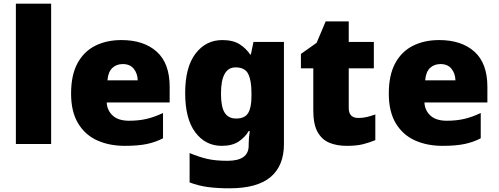

<svg xmlns="http://www.w3.org/2000/svg" viewBox="-20 -780 2702 1040"><path d="M257 0H66V-760H257Z M638 -563Q759 -563 829 -500Q899 -437 899 -310V-225H558Q560 -182 590.5 -154Q621 -126 679 -126Q731 -126 774 -136Q817 -146 863 -168V-31Q823 -10 775.5 0Q728 10 656 10Q572 10 506.5 -19.5Q441 -49 403 -112Q365 -175 365 -273Q365 -373 399.5 -437Q434 -501 495.5 -532Q557 -563 638 -563ZM645 -433Q611 -433 588.5 -412Q566 -391 562 -345H726Q725 -382 704.5 -407.5Q684 -433 645 -433Z M1184 -563Q1242 -563 1277.5 -540.5Q1313 -518 1335 -485H1339L1353 -553H1518V1Q1518 118 1445.5 179Q1373 240 1223 240Q1156 240 1105 233Q1054 226 1007 208V49Q1057 70 1102 80.5Q1147 91 1212 91Q1327 91 1327 9V-1Q1327 -30 1333 -70H1327Q1308 -37 1273 -13.5Q1238 10 1181 10Q1093 10 1038 -63Q983 -136 983 -276Q983 -416 1039 -489.5Q1095 -563 1184 -563ZM1256 -415Q1177 -415 1177 -273Q1177 -201 1197 -169.5Q1217 -138 1259 -138Q1306 -138 1324 -167.5Q1342 -197 1342 -256V-279Q1342 -344 1324.5 -379.5Q1307 -415 1256 -415Z M1921 -141Q1947 -141 1968.5 -146.5Q1990 -152 2013 -160V-21Q1982 -8 1947 1Q1912 10 1858 10Q1804 10 1763.5 -7Q1723 -24 1700 -65.5Q1677 -107 1677 -182V-410H1610V-488L1695 -548L1744 -664H1869V-553H2005V-410H1869V-195Q1869 -141 1921 -141Z M2359 -563Q2480 -563 2550 -500Q2620 -437 2620 -310V-225H2279Q2281 -182 2311.5 -154Q2342 -126 2400 -126Q2452 -126 2495 -136Q2538 -146 2584 -168V-31Q2544 -10 2496.5 0Q2449 10 2377 10Q2293 10 2227.5 -19.5Q2162 -49 2124 -112Q2086 -175 2086 -273Q2086 -373 2120.5 -437Q2155 -501 2216.5 -532Q2278 -563 2359 -563ZM2366 -433Q2332 -433 2309.5 -412Q2287 -391 2283 -345H2447Q2446 -382 2425.5 -407.5Q2405 -433 2366 -433Z"/></svg>

Font: Noto Sans Myanmar Black
Style: Regular
Weight: 900
Designer: Monotype Design Team
Foundry: Monotype Imaging Inc.
Version: Version 2.107; ttfautohint (v1.8.4.7-5d5b)